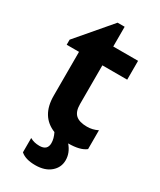

<svg xmlns="http://www.w3.org/2000/svg" viewBox="-200 -677 763 918"><g transform="rotate(30 181.5 -218.5)"><path d="M247 6Q277 41 277 82Q277 122 246 148.5Q215 175 162 175Q108 175 81 151V72Q103 85 133 85Q177 85 177 45Q177 20 163 -8Q73 -44 73 -157V-399H5V-427L163 -612H202V-503H339V-399H202V-185Q202 -144 222 -126Q242 -108 285 -108Q315 -108 343 -122V-18Q313 6 247 6Z"/></g></svg>

Font: Techna Sans
Style: Regular
Weight: 400
Designer: Carl Enlund
Version: Version 1.003